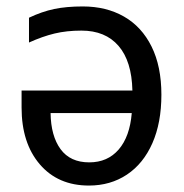

<svg xmlns="http://www.w3.org/2000/svg" viewBox="-20 -566 572 596"><path d="M481 -272Q481 -185 453 -121.5Q425 -58 374 -24Q323 10 256 10Q160 10 103.5 -56Q47 -122 47 -232V-285H391Q389 -376 348 -423.5Q307 -471 233 -471Q187 -471 149.5 -462Q112 -453 70 -434V-511Q110 -530 148 -538Q186 -546 237 -546Q310 -546 365 -514.5Q420 -483 450.5 -421.5Q481 -360 481 -272ZM137 -215Q138 -144 168 -103Q198 -62 257 -62Q314 -62 348.5 -102Q383 -142 389 -215Z"/></svg>

Font: Noto Sans Display
Style: Regular
Weight: 400
Designer: Monotype Design team
Foundry: Monotype Imaging Inc.
Version: Version 1.000